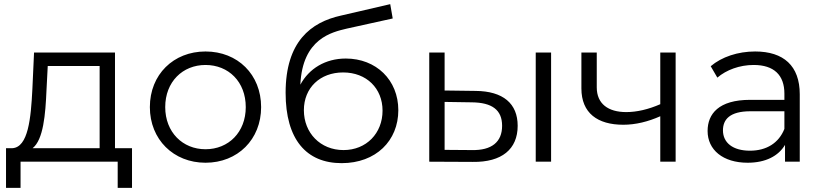

<svg xmlns="http://www.w3.org/2000/svg" viewBox="-20 -779 3959 925"><path d="M137 -65C189 -106 199 -227 204 -345L210 -461H460V-65ZM79 0H547V126H616V-65H534V-526H144L136 -350C129 -209 116 -69 39 -65H9V126H79Z M970 5C1125 5 1238 -107 1238 -263C1238 -420 1125 -531 970 -531C816 -531 702 -420 702 -263C702 -107 816 5 970 5ZM970 -60C860 -60 776 -142 776 -263C776 -385 860 -466 970 -466C1081 -466 1164 -385 1164 -263C1164 -142 1081 -60 970 -60Z M1635 -56C1523 -56 1444 -139 1444 -248C1444 -356 1522 -430 1633 -430C1746 -430 1823 -353 1823 -246C1823 -137 1745 -56 1635 -56ZM1626 7C1791 7 1899 -101 1899 -248C1899 -394 1792 -497 1646 -497C1548 -497 1469 -449 1427 -371C1437 -594 1580 -624 1650 -641L1872 -690L1860 -759L1623 -704C1478 -672 1356 -579 1356 -332C1356 -107 1456 7 1626 7Z M2122 -288 2253 -286C2350 -285 2399 -250 2399 -173C2399 -95 2349 -54 2253 -56L2122 -57ZM2122 -526H2048V0L2258 1C2397 3 2474 -60 2474 -173C2474 -280 2404 -340 2271 -341L2122 -343ZM2635 -526H2561V0H2635Z M3235 -526H3161V-277C3104 -252 3048 -239 2997 -239C2910 -239 2855 -279 2855 -358V-526H2781V-353C2781 -234 2859 -178 2983 -178C3042 -178 3103 -193 3161 -219V0H3235Z M3759 -158C3732 -90 3673 -53 3593 -53C3511 -53 3463 -91 3463 -151C3463 -203 3495 -243 3596 -243H3759ZM3582 5C3668 5 3730 -27 3762 -81V0H3833V-325C3833 -462 3755 -531 3618 -531C3535 -531 3457 -505 3404 -460L3436 -405C3479 -442 3543 -466 3611 -466C3709 -466 3759 -417 3759 -328V-298H3594C3442 -298 3389 -230 3389 -148C3389 -57 3463 5 3582 5Z"/></svg>

Font: Montserrat-Alt1
Style: Regular
Weight: 400
Designer: Differentunic
Foundry: Differentunic
Version: Version 7.222